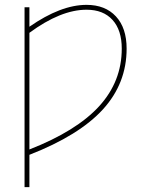

<svg xmlns="http://www.w3.org/2000/svg" viewBox="-20 -550 592 790"><path d="M101 87V220H81V-520H101V-440Q230 -530 336 -530Q413 -530 457 -482.5Q501 -435 501 -350Q501 -207 403.5 -100Q306 7 101 87ZM101 65Q295 -11 388 -113Q481 -215 481 -350Q481 -426 443 -468Q405 -510 336 -510Q230 -510 101 -415Z"/></svg>

Font: M PLUS 1p Thin
Style: Regular
Weight: 250
Version: Version 1.062